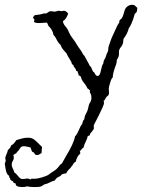

<svg xmlns="http://www.w3.org/2000/svg" viewBox="-134 -466 595 790"><path d="M146.5 -410.2Q138.7 -386.7 125 -378.9Q126 -368.2 133.8 -359.4Q141.6 -350.6 145 -343.8Q148.4 -336.9 149.4 -334Q150.4 -331.1 154.8 -323.2Q159.2 -315.4 166 -306.6Q172.9 -297.9 178.2 -289.1Q183.6 -280.3 188.5 -272.5L196.3 -261.7Q200.2 -256.8 203.1 -251Q206.1 -245.1 210 -239.3L212.9 -237.3Q218.8 -225.6 225.1 -214.8Q231.4 -204.1 236.3 -193.4L240.2 -191.4Q244.1 -179.7 250 -169.9L253.9 -168Q259.8 -153.3 267.6 -153.3Q275.4 -153.3 279.3 -168Q286.1 -200.2 290 -203.1Q292 -207 292 -210.4Q292 -213.9 293.9 -217.8L299.8 -228.5L304.7 -243.2Q305.7 -246.1 307.1 -248.5Q308.6 -251 310.1 -254.9Q311.5 -258.8 311.5 -265.1Q311.5 -271.5 314.5 -279.3Q317.4 -287.1 321.3 -298.8Q325.2 -310.5 330.6 -321.3Q335.9 -332 340.3 -342.3Q344.7 -352.5 348.1 -359.4Q351.6 -366.2 353 -368.2Q354.5 -370.1 356 -372.1Q357.4 -374 356.9 -376.5Q356.4 -378.9 357.9 -381.8Q359.4 -384.8 363.3 -387.2Q367.2 -389.6 370.6 -397.5Q374 -405.3 377.4 -418.9Q380.9 -432.6 390.1 -439.5Q399.4 -446.3 409.2 -446.3Q418.9 -446.3 422.9 -441.4Q426.8 -436.5 430.7 -434.6V-431.6Q430.7 -413.1 420.9 -410.2Q414.1 -384.8 406.7 -368.7Q399.4 -352.5 396.5 -351.6Q390.6 -327.1 375 -307.6Q373 -302.7 373 -296.9Q373 -284.2 364.3 -273.4Q355.5 -262.7 355.5 -253.9V-242.2Q355.5 -232.4 346.7 -219.7Q346.7 -210 343.8 -201.2Q329.1 -163.1 330.1 -147.5Q325.2 -145.5 319.3 -126Q313.5 -106.4 313.5 -102.5L314.5 -85Q314.5 -75.2 309.6 -71.8Q304.7 -68.4 302.2 -64.5Q299.8 -60.5 297.9 -56.6Q295.9 -52.7 292 -50.8Q293.9 -48.8 293.9 -41.5Q293.9 -34.2 273.9 5.9Q253.9 45.9 252 48.8V64.5Q249 68.4 246.6 72.3Q244.1 76.2 240.2 80.1Q236.3 84 235.4 88.9Q234.4 93.8 227.5 92.8Q224.6 105.5 218.8 116.7Q212.9 127.9 211.4 135.3Q210 142.6 207 143.6Q204.1 144.5 202.1 147Q200.2 149.4 199.7 151.9Q199.2 154.3 197.3 153.3H194.3V154.3L196.3 163.1V166Q182.6 176.8 177.7 199.2Q169.9 203.1 168 208Q166 212.9 161.1 217.8Q156.2 225.6 149.4 231.4Q142.6 237.3 138.7 247.1Q133.8 248 129.9 248.5Q126 249 121.1 251Q115.2 258.8 106.4 262.2Q97.7 265.6 91.8 276.4Q83 278.3 70.8 284.7Q58.6 291 47.9 293Q44.9 294.9 42.5 296.9Q40 298.8 34.2 301.3Q28.3 303.7 8.8 303.7Q-10.7 303.7 -22.5 300.8Q-31.2 303.7 -42 303.7Q-69.3 303.7 -69.3 291Q-69.3 288.1 -73.2 287.6Q-77.1 287.1 -80.1 283.2V279.3H-84Q-90.8 273.4 -91.8 272.5Q-91.8 266.6 -94.7 265.1Q-97.7 263.7 -95.7 257.8Q-106.4 252.9 -110.4 232.4Q-114.3 211.9 -114.3 208L-110.4 195.3L-112.3 184.6Q-112.3 179.7 -107.4 168.9Q-102.5 158.2 -101.6 151.4Q-89.8 141.6 -87.9 131.8Q-80.1 128.9 -75.7 122.6Q-71.3 116.2 -66.4 110.4Q-55.7 107.4 -44.4 104Q-33.2 100.6 -17.6 100.6Q-2 100.6 8.8 109.9Q19.5 119.1 25.4 125.5Q31.2 131.8 39.1 138.7Q37.1 154.3 37.1 164.1Q32.2 166 28.3 168.9Q24.4 171.9 17.6 171.9Q10.7 171.9 8.3 166Q5.9 160.2 -2 158.2L-8.8 140.6Q-15.6 139.6 -21.5 137.7Q-27.3 135.7 -37.1 135.7Q-46.9 135.7 -51.8 144.5Q-56.6 153.3 -64.5 160.2L-66.4 164.1Q-69.3 166 -73.7 168Q-78.1 169.9 -79.1 173.8Q-77.1 177.7 -77.1 183.6Q-77.1 189.5 -81.5 196.3Q-85.9 203.1 -85.9 210.9Q-85.9 218.8 -81.5 227.1Q-77.1 235.4 -75.2 243.2Q-66.4 249 -61 256.8Q-55.7 264.6 -47.9 269.5Q-40 271.5 -33.2 270Q-26.4 268.6 -18.6 268.6L-6.8 272.5L-5.9 269.5H7.8Q19.5 269.5 37.6 264.2Q55.7 258.8 64.5 253.9L73.2 247.1Q80.1 242.2 87.4 237.8Q94.7 233.4 100.1 228Q105.5 222.7 109.9 216.3Q114.3 210 121.1 206.1Q127 194.3 135.7 179.7Q169.9 124 174.8 94.7Q181.6 89.8 190.4 68.8Q199.2 47.9 204.1 44.9Q207 29.3 212.9 24.4Q213.9 11.7 220.2 1Q226.6 -9.8 228.5 -20Q230.5 -30.3 233.4 -39.1Q242.2 -50.8 242.2 -63Q242.2 -75.2 238.3 -81.1Q234.4 -86.9 236.3 -94.7Q233.4 -95.7 231.4 -98.1Q229.5 -100.6 225.6 -102.5Q221.7 -112.3 216.3 -118.7Q210.9 -125 206.1 -132.3Q201.2 -139.6 199.7 -147Q198.2 -154.3 188.5 -156.2L189.5 -158.2Q189.5 -162.1 187.5 -163.6Q185.5 -165 186.5 -169.9Q185.5 -173.8 179.7 -173.8Q179.7 -179.7 175.8 -184.1Q171.9 -188.5 169.9 -191.9Q168 -195.3 168.5 -196.3Q168.9 -197.3 167 -199.2L163.1 -201.2Q161.1 -203.1 161.1 -205.6Q161.1 -208 158.2 -213.4Q155.3 -218.8 149.9 -227.1Q144.5 -235.4 140.6 -245.1Q132.8 -253.9 126 -261.7Q119.1 -269.5 115.2 -281.2Q105.5 -290 99.6 -302.2Q93.8 -314.5 85 -324.2V-326.2Q85 -331.1 80.1 -340.3Q75.2 -349.6 71.8 -352.5Q68.4 -355.5 65.9 -358.9Q63.5 -362.3 62.5 -366.2Q61.5 -370.1 58.6 -373L27.3 -371.1Q5.9 -371.1 5.9 -377.9L7.8 -384.8Q7.8 -386.7 5.9 -386.7L2 -393.6Q2 -396.5 3.9 -396.5Q4.9 -404.3 17.1 -404.8Q29.3 -405.3 39.1 -408.7Q48.8 -412.1 54.7 -410.2Q59.6 -412.1 64.5 -416Q69.3 -419.9 75.2 -419.9L91.8 -418L107.4 -421.9L121.1 -419.9L127.9 -421.9Q137.7 -421.9 146.5 -410.2Z"/></svg>

Font: Mountains of Christmas
Style: Regular
Weight: 400
Designer: Crystal Kluge
Foundry: Font Diner, Inc DBA Tart Workshop
Version: Version 1.003